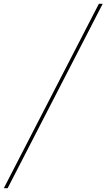

<svg xmlns="http://www.w3.org/2000/svg" viewBox="-29 -843 558 1006"><path d="M-9 143 489 -823H509L11 143Z"/></svg>

Font: Iosevka Term Curly Th Obl
Style: Regular
Weight: 100
Italic angle: -9°
Designer: Belleve Invis
Foundry: Belleve Invis
Version: Version 32.3.0